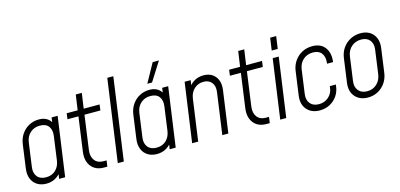

<svg xmlns="http://www.w3.org/2000/svg" viewBox="-69 -1229 3527 1691"><g transform="rotate(-15 1694.0 -384.0)"><path d="M187.5 12Q139.5 12 104.8 -9.8Q70 -31.5 54 -70.8Q38 -110 45 -162L75 -379Q82.5 -431 109.8 -470Q137 -509 178 -530.5Q219 -552 267 -552Q309.5 -552 338.2 -534.8Q367 -517.5 382 -486L372 -474L381 -540H436L360 0H305L315 -66L322 -54Q299 -23.5 265 -5.8Q231 12 187.5 12ZM199 -43Q252.5 -43 286.8 -76Q321 -109 328 -161L358 -379Q365 -431 340.8 -464Q316.5 -497 261.5 -497Q208.5 -497 173 -464.8Q137.5 -432.5 130 -379L100 -162Q92.5 -109 119 -76Q145.5 -43 199 -43Z M713 6Q637 6 597.2 -44.5Q557.5 -95 569 -178L612 -488H512L519 -541H619L639 -680H694L674 -541H819L812 -488H667L624 -178Q616 -119.5 642.8 -84.2Q669.5 -49 721 -49H751L743 6Z M840 0 945 -750H1000L895 0Z M1195.5 12Q1147.5 12 1112.8 -9.8Q1078 -31.5 1062 -70.8Q1046 -110 1053 -162L1083 -379Q1090.5 -431 1117.8 -470Q1145 -509 1186 -530.5Q1227 -552 1275 -552Q1317.5 -552 1346.2 -534.8Q1375 -517.5 1390 -486L1380 -474L1389 -540H1444L1368 0H1313L1323 -66L1330 -54Q1307 -23.5 1273 -5.8Q1239 12 1195.5 12ZM1207 -43Q1260.5 -43 1294.8 -76Q1329 -109 1336 -161L1366 -379Q1373 -431 1348.8 -464Q1324.5 -497 1269.5 -497Q1216.5 -497 1181 -464.8Q1145.5 -432.5 1138 -379L1108 -162Q1100.5 -109 1127 -76Q1153.5 -43 1207 -43ZM1272 -608 1367 -780H1424L1315 -608Z M1518 0 1594 -540H1649L1639 -472L1632 -483Q1656 -516 1690.5 -534Q1725 -552 1767 -552Q1837 -552 1874.8 -505.2Q1912.5 -458.5 1901 -379L1848 0H1793L1846 -379Q1853.5 -432.5 1827.8 -464.8Q1802 -497 1754 -497Q1704 -497 1668.8 -464.8Q1633.5 -432.5 1626 -379L1573 0Z M2194 6Q2118 6 2078.2 -44.5Q2038.5 -95 2050 -178L2093 -488H1993L2000 -541H2100L2120 -680H2175L2155 -541H2300L2293 -488H2148L2105 -178Q2097 -119.5 2123.8 -84.2Q2150.5 -49 2202 -49H2232L2224 6Z M2321 0 2397 -540H2452L2376 0ZM2406 -607 2422 -720H2477L2461 -607Z M2874 -172 2873 -162Q2868 -111.5 2841.8 -72.2Q2815.5 -33 2773.8 -10.5Q2732 12 2680.5 12Q2605.5 12 2563.8 -36Q2522 -84 2533 -162L2563 -379Q2570 -429.5 2597.2 -468.5Q2624.5 -507.5 2666.2 -529.8Q2708 -552 2759 -552Q2835 -552 2872.8 -503.8Q2910.5 -455.5 2903 -379L2902 -369H2847L2848 -379Q2853.5 -432.5 2828.5 -464.8Q2803.5 -497 2751 -497Q2698 -497 2661.8 -464.8Q2625.5 -432.5 2618 -379L2588 -162Q2580.5 -109 2607.5 -76Q2634.5 -43 2687 -43Q2739.5 -43 2776.2 -76Q2813 -109 2818 -162L2819 -172Z M3120 12Q3045 12 3003.5 -36Q2962 -84 2973 -162L3003 -379Q3010.5 -431.5 3038.2 -470.2Q3066 -509 3108 -530.5Q3150 -552 3199 -552Q3274.5 -552 3314 -503.5Q3353.5 -455 3343 -379L3313 -162Q3306 -110 3278.8 -70.8Q3251.5 -31.5 3210.5 -9.8Q3169.5 12 3120 12ZM3127 -43Q3179.5 -43 3215 -76Q3250.5 -109 3258 -162L3288 -379Q3295.5 -432.5 3269 -464.8Q3242.5 -497 3190.5 -497Q3138 -497 3101.8 -464.8Q3065.5 -432.5 3058 -379L3028 -162Q3020.5 -109 3047.8 -76Q3075 -43 3127 -43Z"/></g></svg>

Font: Mohave Light
Style: Italic
Weight: 300
Italic angle: -8°
Designer: Gumpita Rahayu
Foundry: Tokotype
Version: Version 2.003